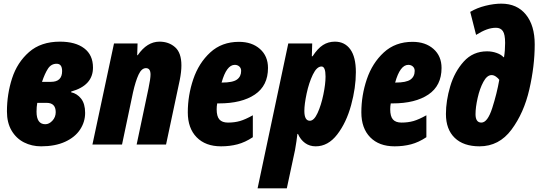

<svg xmlns="http://www.w3.org/2000/svg" viewBox="-20 -791 2947 1051"><path d="M18 -181Q18 -275 46 -362Q74 -449 139 -506Q204 -563 308 -563Q393 -563 441 -526.5Q489 -490 489 -421Q489 -323 370 -290L369 -286Q402 -279 424 -251Q446 -223 446 -173Q446 -124 418.5 -82Q391 -40 336.5 -15Q282 10 205 10Q154 10 111.5 -11.5Q69 -33 43.5 -76Q18 -119 18 -181ZM259 -343Q320 -343 320 -402Q320 -442 290 -442Q260 -442 242.5 -415Q225 -388 210 -343ZM285 -177Q285 -228 235 -228H184Q180 -206 180 -180Q180 -111 228 -111Q249 -111 267 -130.5Q285 -150 285 -177Z M604 -553H733L731 -489H734Q785 -563 853 -563Q904 -563 938.5 -532.5Q973 -502 973 -433Q973 -398 964 -353L889 0H728L793 -308Q804 -361 804 -383Q804 -418 779 -418Q755 -418 738.5 -382.5Q722 -347 708 -285L648 0H486Z M1008 -176Q1008 -269 1038 -357.5Q1068 -446 1131 -504Q1194 -562 1288 -562Q1359 -562 1403 -523Q1447 -484 1447 -419Q1447 -322 1375 -273.5Q1303 -225 1179 -225H1169Q1166 -209 1166 -193Q1166 -154 1181 -137Q1196 -120 1228 -120Q1264 -120 1293.5 -128.5Q1323 -137 1364 -160V-40Q1322 -12 1280 -1Q1238 10 1190 10Q1105 10 1056.5 -39.5Q1008 -89 1008 -176ZM1195 -339Q1254 -339 1277 -355.5Q1300 -372 1300 -403Q1300 -418 1290 -427Q1280 -436 1265 -436Q1220 -436 1193 -339Z M1558 -553H1689L1687 -483H1691Q1719 -526 1748 -544.5Q1777 -563 1813 -563Q1867 -563 1897.5 -521Q1928 -479 1928 -396Q1928 -311 1902 -215.5Q1876 -120 1826 -55Q1776 10 1708 10Q1675 10 1650 -8Q1625 -26 1611 -58H1608Q1604 -21 1595 30L1550 240H1390ZM1762 -372Q1762 -427 1740 -427Q1714 -427 1692.5 -382.5Q1671 -338 1658.5 -279Q1646 -220 1646 -184Q1646 -130 1676 -130Q1699 -130 1718.5 -172.5Q1738 -215 1750 -273Q1762 -331 1762 -372Z M1958 -176Q1958 -269 1988 -357.5Q2018 -446 2081 -504Q2144 -562 2238 -562Q2309 -562 2353 -523Q2397 -484 2397 -419Q2397 -322 2325 -273.5Q2253 -225 2129 -225H2119Q2116 -209 2116 -193Q2116 -154 2131 -137Q2146 -120 2178 -120Q2214 -120 2243.5 -128.5Q2273 -137 2314 -160V-40Q2272 -12 2230 -1Q2188 10 2140 10Q2055 10 2006.5 -39.5Q1958 -89 1958 -176ZM2145 -339Q2204 -339 2227 -355.5Q2250 -372 2250 -403Q2250 -418 2240 -427Q2230 -436 2215 -436Q2170 -436 2143 -339Z M2421 -167Q2421 -239 2444.5 -318.5Q2468 -398 2518.5 -454Q2569 -510 2646 -510Q2674 -510 2699 -501Q2724 -492 2736 -478H2739Q2745 -514 2745 -556Q2745 -603 2732.5 -621Q2720 -639 2695 -639Q2670 -639 2644 -629.5Q2618 -620 2586 -600L2554 -726Q2591 -748 2637.5 -759.5Q2684 -771 2724 -771Q2810 -771 2858.5 -711.5Q2907 -652 2907 -548Q2907 -430 2877.5 -301.5Q2848 -173 2780 -81.5Q2712 10 2605 10Q2517 10 2469 -36.5Q2421 -83 2421 -167ZM2713 -354Q2707 -363 2695 -371.5Q2683 -380 2671 -380Q2646 -380 2626 -343Q2606 -306 2594.5 -254.5Q2583 -203 2583 -166Q2583 -120 2615 -120Q2649 -120 2674.5 -199.5Q2700 -279 2713 -354Z"/></svg>

Font: Noto Sans UI CondBlack
Style: Italic
Weight: 900
Width: 3
Italic angle: -12°
Designer: Monotype Design Team
Foundry: Monotype Imaging Inc.
Version: Version 1.001